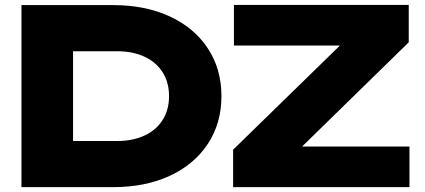

<svg xmlns="http://www.w3.org/2000/svg" viewBox="-20 -771 1749 791"><path d="M892.3 -375Q892.3 -263.4 836.3 -178.4Q780.4 -93.4 679.5 -46.7Q578.6 0 445.7 0H68.4V-750H445.7Q578.6 -750 679.5 -703.3Q780.4 -656.6 836.3 -571.6Q892.3 -486.6 892.3 -375ZM180 -190.1H461.9Q527.4 -190.1 575.8 -212.8Q624.3 -235.6 650.3 -277.2Q676.4 -318.8 676.4 -375Q676.4 -431.2 650.3 -472.8Q624.3 -514.4 575.8 -537.2Q527.4 -559.9 461.9 -559.9H180L281 -659.2V-90.8ZM940.4 -154.3 1426.2 -628.1 1582 -583.5H943.7V-750.6H1663.9V-596.7L1178.4 -122.2L1045 -167.2H1666.9V0H940.4Z"/></svg>

Font: Unbounded Variable
Style: Regular
Weight: 400
Designer: Luke Prowse, Jean-Baptiste Morizot, Fátima Lázaro, Florian Runge
Foundry: NaN
Version: Version 1.600;FEAKit 1.0